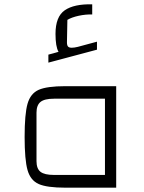

<svg xmlns="http://www.w3.org/2000/svg" viewBox="-20 -869 669 889"><path d="M518 0H283Q197 0 159 -17Q121 -34 107.5 -81.5Q94 -129 94 -235Q94 -341 107.5 -388.5Q121 -436 159 -453Q197 -470 283 -470H518ZM230 -412Q186 -412 167.5 -397Q149 -382 149 -347V-123Q149 -88 167.5 -73.5Q186 -59 230 -59H466V-412ZM429 -676V-639L204 -579V-616L251 -629Q237 -653 237 -712Q237 -792 280 -821.5Q323 -851 407 -849V-802Q377 -803 344.5 -796Q312 -789 292 -777L290 -673Q290 -659 295 -653.5Q300 -648 312 -648Q324 -648 340 -652Z"/></svg>

Font: Changa ExtraLight
Style: Regular
Weight: 275
Designer: Eduardo Rodriguez Tunni
Foundry: Eduardo Rodriguez Tunni
Version: Version 2.002; ttfautohint (v1.5) -l 8 -r 50 -G 200 -x 14 -H